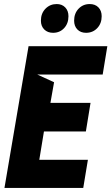

<svg xmlns="http://www.w3.org/2000/svg" viewBox="-20 -928 550 948"><path d="M510 -700 487 -560H164L247 -522L229 -420H427L404 -279H197L174 -139H414L391 0H2L121 -700ZM182 -826Q182 -862 204.5 -885Q227 -908 260 -908Q286 -908 302 -891.5Q318 -875 318 -848Q318 -812 296.5 -789Q275 -766 242 -766Q215 -766 198.5 -782.5Q182 -799 182 -826ZM346 -826Q346 -862 368 -885Q390 -908 423 -908Q450 -908 466 -891.5Q482 -875 482 -848Q482 -812 460 -789Q438 -766 405 -766Q378 -766 362 -782.5Q346 -799 346 -826Z"/></svg>

Font: Relentless
Style: Condensed Bold Italic
Weight: 700
Width: 3
Italic angle: -7°
Designer: Sparks studio
Foundry: Sparks Studio
Version: Version 1.101